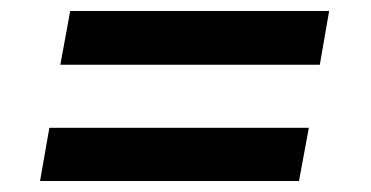

<svg xmlns="http://www.w3.org/2000/svg" viewBox="-20 -429 676 350"><path d="M90 -311 108 -409H580L563 -311ZM53 -99 70 -196H543L525 -99Z"/></svg>

Font: Archivo Variable SemiBold
Style: Italic
Weight: 600
Italic angle: -10°
Designer: Hector Gatti
Foundry: Omnibus-Type
Version: Version 2.001